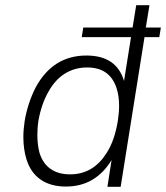

<svg xmlns="http://www.w3.org/2000/svg" viewBox="-20 -720 640 740"><path d="M600 -614H542L556 -700H505L491 -614H301L295 -577H485L458 -408C439 -472 392 -506 313 -506C227 -506 162 -465 118 -384C97 -344 82 -296 75 -253C72 -233 70 -212 70 -192C70 -161 74 -132 82 -106C103 -38 155 -1 234 -1C311 -1 369 -36 410 -103L394 0H445L537 -577H594ZM390 -129C357 -77 311 -48 250 -48C188 -48 148 -78 132 -132C127 -151 124 -174 124 -199C124 -216 125 -235 128 -254C135 -295 148 -334 167 -367C202 -430 254 -460 316 -460C376 -460 412 -432 429 -381C436 -360 439 -337 439 -313C439 -293 437 -273 434 -253C426 -206 413 -164 390 -129Z"/></svg>

Font: Arthouse Owned Light
Style: Italic
Weight: 300
Italic angle: -10°
Designer: Jeremy Tribby
Foundry: Tribby Type
Version: Version 1.000;PS 001.000;hotconv 1.0.88;makeotf.lib2.5.64775